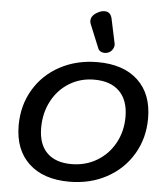

<svg xmlns="http://www.w3.org/2000/svg" viewBox="-65 -1071 977 1137"><g transform="rotate(5 424.0 -502.0)"><path d="M62 -297Q62 -415 118 -509.5Q174 -604 273 -657Q372 -710 496 -710Q650 -710 736 -629.5Q822 -549 822 -404Q822 -286 766 -191.5Q710 -97 611.5 -43.5Q513 10 389 10Q235 10 148.5 -71Q62 -152 62 -297ZM688 -401Q688 -499 635.5 -552Q583 -605 485 -605Q403 -605 337 -564.5Q271 -524 233.5 -453Q196 -382 196 -294Q196 -197 247 -146Q298 -95 393 -95Q476 -95 543.5 -135Q611 -175 649.5 -245Q688 -315 688 -401ZM532 -768Q518 -768 507 -774.5Q496 -781 492 -792L435 -931Q431 -940 431 -950Q431 -985 477 -1006Q493 -1014 511 -1014Q546 -1014 555 -974L586 -828Q589 -813 580 -796.5Q571 -780 555 -773Q542 -768 532 -768Z"/></g></svg>

Font: Kodchasan
Style: Bold Italic
Weight: 700
Italic angle: -10°
Version: Version 1.000; ttfautohint (v1.6)